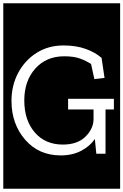

<svg xmlns="http://www.w3.org/2000/svg" viewBox="-32 -937 752 1170"><path d="M-12 213V-917H700V213ZM611 -270H662V-335H383V-270H538V-212Q538 -153 489 -104.5Q440 -56 351 -56Q244 -56 180 -130Q116 -204 116 -325Q116 -444 183 -519Q250 -594 359 -594Q419 -594 457.5 -579.5Q496 -565 523 -547L543 -455L605 -462L587 -584Q550 -617 491.5 -638.5Q433 -660 355 -660Q262 -660 190.5 -614.5Q119 -569 78.5 -492.5Q38 -416 38 -322Q38 -182 121 -86Q204 10 338 10Q410 10 463.5 -18.5Q517 -47 546 -90L555 0H611Z"/></svg>

Font: Zilla Slab Highlight Regular
Style: Regular
Weight: 400
Designer: Typotheque Type Foundry
Foundry: Typotheque type foundry
Version: Version 1.1; 2017; ttfautohint (v1.6)